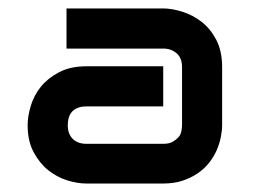

<svg xmlns="http://www.w3.org/2000/svg" viewBox="-20 -672 600 455"><path d="M506.4 -375.7Q506.4 -362.4 503.2 -346.5Q500 -330.7 493.1 -315.1Q486.1 -299.5 475 -285.6Q463.9 -271.8 448.3 -261.1Q432.7 -250.5 412.6 -243.8Q392.6 -237.1 366.8 -237.1H184.7Q162.9 -237.1 138.6 -244.8Q114.4 -252.5 94.1 -268.8Q73.8 -285.1 59.7 -311.4Q45.5 -337.6 45.5 -375.7Q45.5 -396.5 53 -421.3Q60.4 -446 76.7 -466.3Q93.1 -486.6 119.8 -500.7Q146.5 -514.9 184.7 -514.9H366.8V-419.8H184.7Q171.3 -419.8 162.4 -415.6Q153.5 -411.4 148.8 -405Q144.1 -398.5 142.3 -390.6Q140.6 -382.7 140.6 -375.2Q140.6 -354.5 152.5 -342.8Q164.4 -331.2 184.7 -331.2H366.8Q380.2 -331.2 388.4 -335.6Q396.5 -340.1 402.2 -346Q407.9 -352 409.7 -360.4Q411.4 -368.8 411.4 -375.7V-512.9Q411.4 -534.7 398.5 -545.8Q385.6 -556.9 366.8 -556.9H137.6V-652H366.8Q387.1 -652 411.9 -644.3Q436.6 -636.6 457.7 -620.3Q478.7 -604 492.6 -577.5Q506.4 -551 506.4 -512.9Z"/></svg>

Font: AKL FREE 001
Style: Regular
Weight: 400
Designer: AKL
Foundry: AKL
Version: Version 1.00;August 10, 2024;FontCreator 13.0.0.2630 64-bit